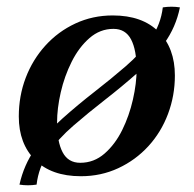

<svg xmlns="http://www.w3.org/2000/svg" viewBox="-20 -510 578 572"><path d="M465 -488Q491 -492 516 -488Q504 -429 469.5 -381Q435 -333 388.5 -292Q342 -251 292.5 -212.5Q243 -174 198.5 -135.5Q154 -97 124.5 -54.5Q95 -12 89 40Q63 44 38 40Q51 -19 85 -67Q119 -115 165.5 -156.5Q212 -198 261.5 -236.5Q311 -275 355 -313Q399 -351 429 -394Q459 -437 465 -488ZM318 -424Q278 -424 246.5 -396.5Q215 -369 193.5 -326Q172 -283 161 -235Q150 -187 150 -145Q150 -88 166.5 -56.5Q183 -25 219 -25L221 15Q133 15 84.5 -33.5Q36 -82 36 -163Q36 -224 56.5 -278Q77 -332 115 -374Q153 -416 204.5 -440Q256 -464 316 -464ZM219 -25Q260 -25 291.5 -52.5Q323 -80 344 -122.5Q365 -165 376 -213.5Q387 -262 387 -303Q387 -361 370.5 -392.5Q354 -424 318 -424L316 -464Q404 -464 452.5 -415.5Q501 -367 501 -285Q501 -225 480.5 -170.5Q460 -116 422 -74.5Q384 -33 332.5 -9Q281 15 221 15Z"/></svg>

Font: Poltawski Nowy Medium
Style: Italic
Weight: 500
Italic angle: -12°
Version: Version 1.001;gftools[0.9.25]